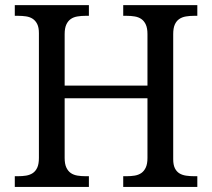

<svg xmlns="http://www.w3.org/2000/svg" viewBox="-20 -734 833 754"><path d="M463.9 0V-42H477.1Q494.1 -42 509 -44.4Q523.9 -46.9 534.9 -54.4Q545.9 -62 552.5 -76.2Q559.1 -90.3 559.1 -113.8V-348.1H233.9V-113.8Q233.9 -90.3 240.5 -76.2Q247.1 -62 258.1 -54.4Q269 -46.9 284.2 -44.4Q299.3 -42 315.9 -42H329.1V0H38.1V-42H50.8Q67.9 -42 82.8 -44.4Q97.7 -46.9 108.9 -54.4Q120.1 -62 126.5 -76.2Q132.8 -90.3 132.8 -113.8V-604Q132.8 -626 126.2 -639.4Q119.6 -652.8 108.4 -660.2Q97.2 -667.5 82.3 -669.7Q67.4 -671.9 50.8 -671.9H38.1V-713.9H329.1V-671.9H315.9Q299.3 -671.9 284.2 -669.4Q269 -667 258.1 -659.4Q247.1 -651.9 240.5 -637.7Q233.9 -623.5 233.9 -600.1V-397.9H559.1V-600.1Q559.1 -623.5 552.5 -637.7Q545.9 -651.9 534.9 -659.4Q523.9 -667 509 -669.4Q494.1 -671.9 477.1 -671.9H463.9V-713.9H754.9V-671.9H742.2Q725.1 -671.9 710.2 -669.4Q695.3 -667 684.1 -659.4Q672.9 -651.9 666.5 -637.7Q660.2 -623.5 660.2 -600.1V-108.9Q660.2 -86.9 666.7 -73.5Q673.3 -60.1 684.6 -53.2Q695.8 -46.4 710.7 -44.2Q725.6 -42 742.2 -42H754.9V0Z"/></svg>

Font: Noto Serif
Style: Regular
Weight: 400
Designer: Monotype Design team
Foundry: Monotype Imaging Inc.
Version: Version 1.02